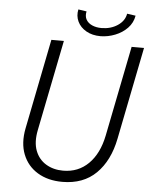

<svg xmlns="http://www.w3.org/2000/svg" viewBox="-59 -938 783 994"><g transform="rotate(5 332.0 -441.0)"><path d="M302.2 7.8Q227.1 7.8 173.6 -24.7Q120.1 -57.1 96.9 -115.7Q73.7 -174.3 88.9 -251.5L182.1 -719.7H247.1L152.8 -248Q140.1 -184.6 157 -140.6Q173.8 -96.7 212.2 -73.5Q250.5 -50.3 301.3 -50.3Q379.9 -50.3 433.1 -103Q486.3 -155.8 505.4 -250L599.1 -719.7H663.6L567.9 -239.7Q544.9 -124 478 -58.1Q411.1 7.8 302.2 7.8ZM434.1 -760.7Q390.6 -760.7 359.4 -778.6Q328.1 -796.4 314.2 -825.7Q300.3 -855 307.6 -888.7L350.6 -882.3Q345.2 -856.9 355.2 -839.4Q365.2 -821.8 386.5 -812.5Q407.7 -803.2 434.6 -803.2Q482.9 -803.2 518.8 -827.1Q554.7 -851.1 561 -888.7L605.5 -882.3Q599.1 -844.7 573 -817.6Q546.9 -790.5 509.8 -775.9Q472.7 -761.2 434.1 -760.7Z"/></g></svg>

Font: Reddit Sans Light
Style: Italic
Weight: 300
Italic angle: -11.25°
Designer: Stephen Hutchings
Version: Version 1.013